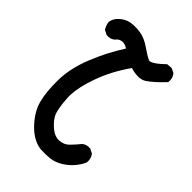

<svg xmlns="http://www.w3.org/2000/svg" viewBox="-222 -840 945 945"><g transform="rotate(45 250.0 -368.0)"><path d="M244.1 9.8Q189 3.4 139.6 -48.3Q90.8 -99.6 76.7 -154.8Q62.5 -209 63.5 -291Q64.5 -374 102.1 -467.3Q111.3 -489.7 121.1 -511.5Q130.9 -533.2 141.8 -554.4Q152.8 -575.7 164.8 -596.4Q176.8 -617.2 189.9 -637.7Q168 -651.4 151.4 -648.9Q141.1 -647.5 133.8 -643.1Q126.5 -638.7 121.6 -631.3L120.6 -630.4L119.6 -629.4Q113.8 -624.5 107.2 -621.6Q100.6 -618.7 93 -617.7Q85.4 -616.7 77.1 -617.2H75.2L73.7 -618.2L54.2 -627.9L51.8 -629.4L50.3 -631.3Q47.4 -635.7 45.4 -640.4Q43.5 -645 41.7 -649.7Q40 -654.3 38.8 -659.2Q37.6 -664.1 37.1 -668.9V-670.4V-671.4Q41.5 -698.2 64.9 -718.3Q87.4 -737.8 115.2 -743.2Q142.1 -748 179.2 -743.2Q216.8 -737.8 254.4 -710.9Q289.1 -686.5 312 -676.3Q315.9 -674.8 324.7 -678Q333.5 -681.2 349.6 -692.9Q365.7 -704.6 384.8 -723.6L387.2 -726.1L390.6 -726.6L414.1 -728.5H417L419.4 -727.5L439 -717.8L440.9 -716.8L442.4 -714.8Q456.5 -696.3 454.1 -670.9L453.6 -667.5L451.2 -665Q426.8 -639.2 406.7 -621.3Q386.7 -603.5 371.1 -593.3Q339.4 -572.3 278.3 -590.3Q249 -548.8 226.6 -506.3Q204.1 -463.9 188 -418.5Q181.2 -399.9 176 -382.3Q170.9 -364.7 167 -348.1Q163.1 -331.5 160.9 -316.2Q158.7 -300.8 158 -286.6Q157.2 -272.5 158.2 -259.3Q160.2 -226.1 164.3 -201.9Q168.5 -177.7 173.8 -164.1Q186 -135.7 217.8 -108.4Q248.5 -82.5 279.3 -85Q311 -87.4 330.6 -108.9Q341.8 -120.6 351.3 -131.3Q360.8 -142.1 368.2 -151.4L369.1 -152.3L369.6 -152.8Q386.2 -167.5 412.1 -165H414.1L415.5 -164.1L435.1 -154.3L437 -153.3L438.5 -151.4Q445.3 -142.1 448.2 -130.9Q451.2 -119.6 450.2 -107.4V-106L449.7 -105Q441.4 -83 420.2 -57.4Q398.9 -31.7 368.7 -13.2Q338.4 5.4 306.6 8.8Q276.4 11.7 244.6 9.8Z"/></g></svg>

Font: NaikaiFont
Style: Bold
Weight: 700
Version: Version 1.89